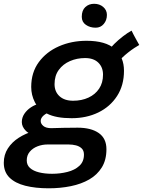

<svg xmlns="http://www.w3.org/2000/svg" viewBox="-84 -743 754 1012"><path d="M293.5 -120Q211.5 -120 165 -143.5Q118.5 -167 99.5 -204.8Q80.5 -242.5 80.5 -284.5Q80.5 -361 120.5 -415.5Q160.5 -470 226.8 -499Q293 -528 372 -528Q473 -528 521.2 -485.2Q569.5 -442.5 569.5 -370Q569.5 -293 533 -236.8Q496.5 -180.5 434.2 -150.2Q372 -120 293.5 -120ZM172.5 249.5Q102.5 249.5 49.2 236Q-4 222.5 -34 193Q-64 163.5 -64 115Q-64 72.5 -42.5 39.2Q-21 6 15 -17Q51 -40 95.5 -52.8Q140 -65.5 186 -67.5Q216.5 -68.5 250.5 -69.2Q284.5 -70 325.5 -70Q396 -70 436.5 -41.8Q477 -13.5 477 43.5Q477 100 452.8 139.2Q428.5 178.5 386.5 202.8Q344.5 227 289.5 238.2Q234.5 249.5 172.5 249.5ZM190.5 173Q233 173 271.5 163.2Q310 153.5 334.2 131.2Q358.5 109 358.5 72Q358.5 51 346.8 39.5Q335 28 316.5 23.2Q298 18.5 277.5 18.5Q251 18.5 222 18.5Q193 18.5 167 18.5Q139 18.5 113.8 28.2Q88.5 38 72.8 56.8Q57 75.5 57 102.5Q57 127 74.2 142.5Q91.5 158 121.8 165.5Q152 173 190.5 173ZM122.5 -22.5Q73.5 -32 52.2 -53.5Q31 -75 31 -99.5Q31 -123 44.2 -143Q57.5 -163 79 -177.2Q100.5 -191.5 123.5 -196.5L188.5 -155.5Q161.5 -148 146 -134.5Q130.5 -121 130.5 -105.5Q130.5 -90.5 144.5 -79Q158.5 -67.5 186 -67.5ZM301.5 -212Q346.5 -212 382.2 -228.5Q418 -245 438.5 -275.8Q459 -306.5 459 -349.5Q459 -388.5 434.2 -412.8Q409.5 -437 364.5 -437Q321.5 -437 284.8 -421Q248 -405 225.8 -374.5Q203.5 -344 203.5 -299.5Q203.5 -260 229.5 -236Q255.5 -212 301.5 -212ZM537.5 -413.5 483.5 -470Q496 -489.5 518 -511.2Q540 -533 564.8 -552Q589.5 -571 609.5 -581.5Q613.5 -573 621 -558.5Q628.5 -544 636.8 -529.5Q645 -515 650 -506Q640 -500.5 624 -490Q608 -479.5 591.2 -466.2Q574.5 -453 560 -439Q545.5 -425 537.5 -413.5ZM412 -723Q441 -723 460.2 -706.2Q479.5 -689.5 479.5 -664.5Q479.5 -636.5 463 -616.8Q446.5 -597 420 -597Q390.5 -597 368.8 -612Q347 -627 347 -654.5Q347 -688.5 365.8 -705.8Q384.5 -723 412 -723Z"/></svg>

Font: Grandstander Thin Medium
Style: Italic
Weight: 500
Italic angle: -15°
Version: Version 1.200